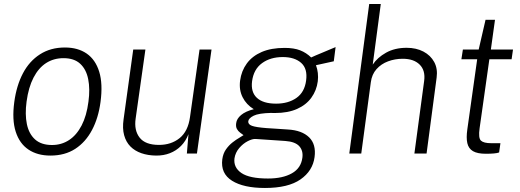

<svg xmlns="http://www.w3.org/2000/svg" viewBox="-20 -763 2586 954"><path d="M230.5 10Q166 10 121.5 -19.8Q77 -49.5 58 -108.8Q39 -168 51 -256.5Q62 -338 94 -398.8Q126 -459.5 178.8 -493.2Q231.5 -527 302.5 -527Q367 -527 410.8 -496.8Q454.5 -466.5 473 -406.5Q491.5 -346.5 479.5 -256.5Q469 -177 437.2 -117Q405.5 -57 354 -23.5Q302.5 10 230.5 10ZM238.5 -42.5Q285.5 -42.5 323 -67Q360.5 -91.5 385.5 -139.5Q410.5 -187.5 419.5 -258Q428 -321 418.2 -369.8Q408.5 -418.5 378.5 -446.2Q348.5 -474 295.5 -474Q247 -474 209.2 -449.8Q171.5 -425.5 146.5 -377.2Q121.5 -329 112 -258Q103.5 -195 113.5 -146.5Q123.5 -98 154.2 -70.2Q185 -42.5 238.5 -42.5Z M755 10Q715 9.5 682.5 -1.8Q650 -13 628 -35.2Q606 -57.5 596.8 -91.2Q587.5 -125 594 -170L642 -517H702.5L654 -174Q645.5 -115.5 673.8 -79.2Q702 -43 770 -43Q831 -43 872.8 -77Q914.5 -111 924 -181L971.5 -517H1031L958.5 0H908.5L916.5 -96.5Q903 -61.5 879.2 -37.8Q855.5 -14 824 -1.8Q792.5 10.5 755 10Z M1296.5 171Q1190 171 1132.8 135Q1075.5 99 1084.5 28.5Q1088.5 -0.5 1102.8 -20.8Q1117 -41 1135.2 -55.2Q1153.5 -69.5 1168.8 -78.2Q1184 -87 1190 -91.5Q1182.5 -97 1173 -104Q1163.5 -111 1157.2 -122.2Q1151 -133.5 1153.5 -151Q1156 -173 1178 -191.5Q1200 -210 1241 -220.5Q1204 -243 1185.5 -279.8Q1167 -316.5 1173 -362.5Q1179.5 -411 1206.5 -447.8Q1233.5 -484.5 1280.5 -504.8Q1327.5 -525 1394 -525Q1440.5 -525 1471.2 -513Q1502 -501 1526 -477.5Q1533 -481 1549.5 -488Q1566 -495 1586 -503.2Q1606 -511.5 1623 -518.8Q1640 -526 1647.5 -529L1638.5 -458.5L1550 -439Q1564 -401.5 1559 -359Q1553 -313.5 1527.2 -277.8Q1501.5 -242 1456.2 -221.8Q1411 -201.5 1346.5 -201.5Q1342 -201.5 1336.8 -201.5Q1331.5 -201.5 1327.5 -202Q1265 -200.5 1240.2 -188Q1215.5 -175.5 1213.5 -160.5Q1212 -145 1232 -137.8Q1252 -130.5 1304.5 -126.5Q1324 -125 1351 -123.5Q1378 -122 1411 -119.5Q1480 -115.5 1515.8 -80.8Q1551.5 -46 1543 17.5Q1534 86 1473 128.5Q1412 171 1296.5 171ZM1311.5 124Q1384.5 124 1430.2 98.2Q1476 72.5 1482.5 20Q1487 -14.5 1466.8 -36.8Q1446.5 -59 1398 -62.5L1250 -72.5Q1234 -73.5 1210.8 -61.5Q1187.5 -49.5 1168.5 -27.2Q1149.5 -5 1145 24Q1139.5 69.5 1179.8 96.8Q1220 124 1311.5 124ZM1352 -248Q1412.5 -248 1453 -276.5Q1493.5 -305 1501 -363Q1509 -421.5 1476.5 -450.5Q1444 -479.5 1385 -479.5Q1323.5 -479.5 1282 -449.2Q1240.5 -419 1232.5 -359.5Q1225.5 -305.5 1256.5 -276.8Q1287.5 -248 1352 -248Z M1715.5 0 1814.5 -743H1872L1832 -442Q1855 -477 1898.2 -501.2Q1941.5 -525.5 2000.5 -525.5Q2048 -525.5 2083.8 -506.8Q2119.5 -488 2137.5 -454.8Q2155.5 -421.5 2149.5 -377.5L2099.5 0H2039L2087.5 -361Q2094.5 -413 2065.2 -442Q2036 -471 1981 -471Q1942.5 -471 1908.2 -458.2Q1874 -445.5 1850.8 -419.5Q1827.5 -393.5 1822.5 -354L1775 0Z M2394.5 1Q2352 1 2330 -12Q2308 -25 2302 -51.8Q2296 -78.5 2302 -120L2351 -468.5H2272.5L2280 -517H2358.5L2392.5 -664.5H2439.5L2419 -517H2529L2522 -468.5H2411.5L2363 -125.5Q2356 -77 2369.8 -64.2Q2383.5 -51.5 2420.5 -51.5H2466.5L2460 -5.5Q2451 -2 2433.8 -0.5Q2416.5 1 2394.5 1Z"/></svg>

Font: Public Sans Thin ExtraLight
Style: Italic
Weight: 250
Italic angle: -8°
Version: Version 2.001